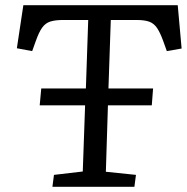

<svg xmlns="http://www.w3.org/2000/svg" viewBox="-20 -720 721 740"><path d="M182 0 188 -46 299 -59 308 -314H133L139 -379H311L320 -643H224Q193 -643 174 -637Q155 -631 142.5 -613.5Q130 -596 118 -562L104 -523L45 -534L70 -700H665L680 -533L623 -523L609 -562Q597 -595 585 -612.5Q573 -630 555 -636.5Q537 -643 506 -643H407L398 -379H570L565 -314H396L388 -58L504 -46L498 0Z"/></svg>

Font: Literata 7pt
Style: Italic
Weight: 400
Italic angle: -2°
Designer: Latin by Veronika Burian and Jose Scaglione. Greek by Irene Vlachou. Cyrillic by Vera Evstafieva
Foundry: TypeTogether
Version: Version 3.002